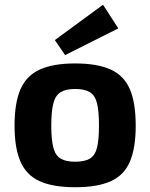

<svg xmlns="http://www.w3.org/2000/svg" viewBox="-20 -773 630 805"><path d="M295 -507Q388 -507 444 -481.5Q500 -456 524.5 -399Q549 -342 549 -246Q549 -152 524.5 -95Q500 -38 444 -13Q388 12 295 12Q203 12 147 -13Q91 -38 66 -95Q41 -152 41 -246Q41 -342 66 -399Q91 -456 147 -481.5Q203 -507 295 -507ZM295 -400Q257 -400 235 -387Q213 -374 204 -341Q195 -308 195 -246Q195 -186 204 -153Q213 -120 235 -107.5Q257 -95 295 -95Q334 -95 356 -107.5Q378 -120 386.5 -153Q395 -186 395 -246Q395 -308 386.5 -341Q378 -374 356 -387Q334 -400 295 -400ZM412 -753 476 -654 253 -542 210 -605Z"/></svg>

Font: Exo 2
Style: Bold
Weight: 700
Designer: Natanael Gama
Foundry: Natanael Gama
Version: Version 2.010